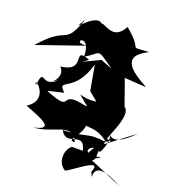

<svg xmlns="http://www.w3.org/2000/svg" viewBox="-157 -656 866 985"><g transform="rotate(15 275.5 -163.0)"><path d="M282 105C249 122 228 196 279 232C317 219 456 117 411 202C441 292 367 99 570 237L371 130C450 196 384 12 472 32L449 18C359 112 311 187 440 118C306 137 383 47 427 94C493 -5 429 -56 442 39C461 -86 425 95 591 -48L439 48C421 32 540 -123 489 -164L452 -307L570 -289C490 -342 397 -413 538 -467C411 -473 514 -451 398 -563C342 -473 280 -554 266 -545C222 -596 99 -435 180 -544C101 -377 111 -496 -40 -350L221 -416C125 -413 232 -492 222 -358C308 -398 269 -423 374 -335L313 -365L221 -331L251 -349C142 -401 262 -282 117 -278C164 -220 61 -175 126 -207C43 -144 45 -262 21 -154C-6 -204 116 -98 2 -39C91 4 179 46 64 60C167 66 257 -21 290 77C229 83 342 21 323 -49C299 12 359 -48 445 37C336 10 354 41 214 34C248 118 325 3 341 110ZM172 -153C111 -222 219 -158 286 -333L298 -196L442 -52C324 -207 367 -122 253 -166C351 -63 306 -128 327 -125L295 -116C126 -171 258 -51 85 -140Z"/></g></svg>

Font: Asimov Silicon
Style: Regular
Weight: 400
Designer: Google
Version: Version 2.000980; 2014